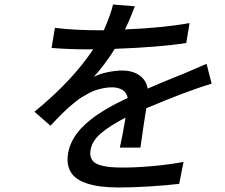

<svg xmlns="http://www.w3.org/2000/svg" viewBox="-20 -786 996 849"><path d="M600.9 -133.2H509.9Q521 -181.1 535.2 -266Q463.8 -229 425.2 -195.5Q386.7 -161.9 380.3 -122.2Q377.1 -103 382.3 -89.1Q387.4 -75.3 398.8 -66.9Q410.2 -58.6 429.9 -53.6Q449.6 -48.7 471.8 -46.9Q494 -45.1 524.5 -45.1Q583.8 -45.1 656.2 -51.7Q728.7 -58.2 791.5 -70L772.4 27Q715.9 33.7 641.5 38.4Q567.1 43 506.7 43Q462.4 43 427 38.7Q391.7 34.4 361 24Q330.3 13.5 311.1 -3.2Q291.9 -19.9 283.6 -46.2Q275.2 -72.4 280.9 -106.9Q284.8 -131.4 295.5 -154.5Q306.1 -177.6 320.7 -196.9Q335.2 -216.3 355.8 -235.3Q376.4 -254.3 397 -269.4Q417.6 -284.4 444.1 -300.1Q470.5 -315.7 493.6 -327.8Q516.7 -339.8 544.7 -353Q539.8 -376.8 521.3 -388.3Q502.8 -399.9 475.1 -399.9Q457 -399.9 438.7 -396.3Q420.5 -392.8 404.8 -387.8Q389.2 -382.8 371.6 -373.2Q354 -363.6 340.9 -355.6Q327.8 -347.7 310.7 -333.6Q293.7 -319.6 282.7 -310Q271.7 -300.4 254.8 -283.6Q237.9 -266.7 229 -257.3Q220.2 -247.9 203.1 -230.1L132.5 -291.9Q300.1 -429 392 -567.8H365.1Q286.9 -567.8 208.1 -573.9L222.7 -663Q301.8 -652 438.9 -652Q468.4 -718 479.8 -766L576.3 -758.2Q574.2 -752.8 568.4 -737.9Q562.5 -723 558.2 -712.5Q554 -702.1 546.9 -686.1Q539.8 -670.1 532.7 -655.9Q699.2 -662.6 818.2 -683.9L803.6 -595.9Q686.1 -577.4 487.6 -570Q444.2 -500.7 394.9 -446Q418.3 -458.8 454.2 -466.4Q490.1 -474.1 520.6 -474.1Q565.7 -474.1 595.9 -453.3Q626.1 -432.5 633.2 -394.2Q661.2 -406.6 689.1 -418.3Q717 -430 750.2 -443.4Q783.4 -456.7 796.5 -462Q842.3 -481.2 893.5 -503.9L915.8 -415.8Q809.7 -384.9 626.8 -307.2Q617.9 -253.6 600.9 -133.2Z"/></svg>

Font: Karasuma Gothic
Style: Medium Italic
Weight: 500
Italic angle: 9.39998°
Designer: Rasmus Andersson / Ryoko Nishizuka
Foundry: Genbu
Version: Version 1.00